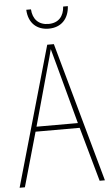

<svg xmlns="http://www.w3.org/2000/svg" viewBox="-60 -941 557 980"><g transform="rotate(-5 218.5 -451.0)"><path d="M326 -902H302C299 -853 272 -820 220 -820C169 -820 140 -852 137 -902H113C116 -832 160 -796 219 -796C282 -796 322 -836 326 -902ZM410 0H437L238 -715H204L0 0H27L106 -278H332ZM243 -607 325 -303H113L197 -606C206 -638 213 -662 220 -691C228 -660 235 -637 243 -607Z"/></g></svg>

Font: Noto Sans Thai Cond Thin
Style: Regular
Weight: 100
Width: 3
Designer: Monotype Design Team
Foundry: Monotype Imaging Inc.
Version: Version 2.002